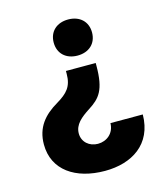

<svg xmlns="http://www.w3.org/2000/svg" viewBox="-111 -643 802 921"><g transform="rotate(-15 289.5 -182.0)"><path d="M387.2 -320.3H239.3V-306.6C239.3 -242.7 212.9 -215.3 159.2 -183.1C90.8 -143.1 45.9 -91.3 45.9 -6.8C45.9 121.1 151.4 191.4 297.4 191.4C430.2 191.4 540 125 541.5 -23.4H380.9C379.9 27.3 341.3 57.1 297.9 57.1C255.4 57.1 221.2 28.3 221.2 -14.6C221.2 -58.6 255.4 -86.4 299.8 -115.2C356.4 -151.4 387.2 -185.5 387.2 -306.6ZM313 -556.2C255.9 -556.2 217.8 -521 217.8 -466.8C217.8 -412.1 255.9 -377 313 -377C370.1 -377 408.2 -412.1 408.2 -466.8C408.2 -521 370.1 -556.2 313 -556.2Z"/></g></svg>

Font: Inter ExtraBold
Style: Regular
Weight: 800
Designer: Rasmus Andersson
Foundry: rsms
Version: Version 4.001;git-9221beed3